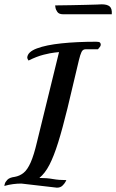

<svg xmlns="http://www.w3.org/2000/svg" viewBox="-33 -864 537 888"><path d="M274 -31Q274 -31 269.5 -22.5Q265 -14 255.5 -5Q246 4 230 4L66 -15Q47 -15 27.5 -12.5Q8 -10 -13 -4Q-13 -4 -11 -13Q-9 -22 1 -32.5Q11 -43 35 -46Q58 -50 76 -64.5Q94 -79 109 -113Q124 -147 138 -207L240 -623Q240 -623 220.5 -621Q201 -619 169 -611Q137 -603 99 -584Q93 -592 93 -598Q95 -624 137.5 -640Q180 -656 251.5 -663.5Q323 -671 412 -671Q426 -671 429.5 -667Q433 -663 433 -658Q433 -651 428.5 -646.5Q424 -642 420 -636H362Q350 -636 344 -623.5Q338 -611 332 -586Q302 -457 279 -363Q256 -269 236 -205Q216 -141 195.5 -101.5Q175 -62 149 -41Q184 -41 211.5 -36Q239 -31 274 -31ZM437 -844Q463 -844 474.5 -834Q486 -824 484 -798H259Q240 -798 232.5 -808.5Q225 -819 223.5 -829Q222 -839 222 -839Q256 -839 293.5 -840Q331 -841 363.5 -841.5Q396 -842 416.5 -843Q437 -844 437 -844Z"/></svg>

Font: Sedan
Style: Italic
Weight: 400
Italic angle: -13.8°
Designer: Sebastian Salazar
Foundry: Sebastian Salazar
Version: Version 1.100; ttfautohint (v1.8.4.7-5d5b)